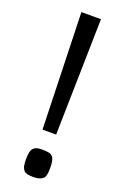

<svg xmlns="http://www.w3.org/2000/svg" viewBox="-147 -793 545 847"><g transform="rotate(20 125.0 -369.0)"><path d="M80.1 -747.1H171.9L160.2 -201.2H96.2ZM84 -105.5Q95.7 -118.2 121.1 -118.2Q146.5 -118.2 157.5 -115.5Q168.5 -112.8 174.8 -105.5Q186 -93.3 186 -55.2Q186 -17.1 177.2 -6.8Q163.6 9.3 129.4 9.3Q95.2 9.3 86.2 -0.7Q77.1 -10.7 74.7 -23.2Q72.3 -35.6 72.3 -54.9Q72.3 -74.2 75 -86.4Q77.6 -98.6 84 -105.5Z"/></g></svg>

Font: Armata
Style: Regular
Weight: 400
Designer: Viktoriya Grabowska
Foundry: Viktoriya Grabowska
Version: Version 1.002